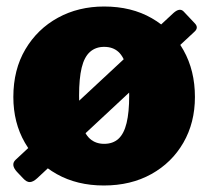

<svg xmlns="http://www.w3.org/2000/svg" viewBox="-20 -560 644 590"><path d="M94 -12Q82 -1 72 -0.5Q62 0 51 -12L32 -32Q12 -54 28 -69L513 -520Q532 -537 544 -525L578 -489Q592 -475 577 -462ZM299 10Q217 10 154.5 -25Q92 -60 56.5 -121.5Q21 -183 21 -262Q21 -346 58 -408.5Q95 -471 158 -505.5Q221 -540 300 -540Q384 -540 446.5 -504Q509 -468 544 -405.5Q579 -343 579 -262Q579 -183 543.5 -121.5Q508 -60 445 -25Q382 10 299 10ZM300 -118Q327 -118 344 -133.5Q361 -149 369 -182Q377 -215 377 -266Q377 -319 369 -352Q361 -385 344 -400.5Q327 -416 300 -416Q274 -416 256.5 -400.5Q239 -385 231 -352Q223 -319 223 -266Q223 -214 231 -181.5Q239 -149 256.5 -133.5Q274 -118 300 -118Z"/></svg>

Font: Libre Franklin Thin Black
Style: Regular
Weight: 900
Version: Version 3.000